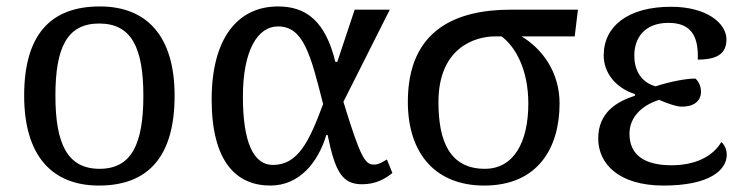

<svg xmlns="http://www.w3.org/2000/svg" viewBox="-20 -566 2315 596"><path d="M287 10C441 10 522 -81 522 -269C522 -456 434 -546 290 -546C135 -546 55 -456 55 -269C55 -81 143 10 287 10ZM289 -42C189 -42 152 -120 152 -269C152 -418 188 -493 288 -493C388 -493 425 -418 425 -269C425 -120 389 -42 289 -42Z M819 10C909 10 967 -61 993 -147H997C1020 -35 1041 6 1104 6C1148 6 1177 -12 1198 -29L1181 -71C1169 -64 1156 -55 1141 -55C1113 -55 1099 -77 1046 -250L1190 -536H1081L1027 -374H1021C990 -501 930 -546 843 -546C720 -546 637 -450 637 -257C637 -65 713 10 819 10ZM827 -54C767 -54 734 -124 734 -266C734 -410 780 -484 843 -484C922 -484 944 -397 983 -243C939 -124 904 -54 827 -54Z M1483 10C1649 10 1717 -106 1717 -245C1717 -344 1661 -416 1599 -453H1764L1774 -536H1566C1399 -536 1246 -476 1246 -250C1246 -88 1333 10 1483 10ZM1485 -42C1376 -42 1341 -128 1341 -249C1341 -416 1452 -453 1517 -453H1537C1580 -421 1620 -350 1620 -245C1620 -123 1574 -42 1485 -42Z M2040 10C2181 10 2236 -37 2236 -86C2236 -103 2228 -118 2219 -125C2192 -79 2136 -53 2065 -53C1980 -53 1934 -85 1934 -151C1934 -202 1972 -239 2026 -256C2049 -246 2079 -235 2095 -235C2130 -234 2156 -250 2156 -281C2156 -292 2153 -309 2139 -322C2115 -323 2060 -313 2015 -298C1972 -310 1949 -345 1949 -394C1949 -446 1979 -495 2055 -495C2122 -495 2149 -458 2146 -381C2210 -381 2235 -402 2235 -444C2235 -493 2175 -545 2063 -545C1930 -545 1854 -485 1854 -394C1854 -340 1891 -293 1951 -274V-269C1893 -250 1837 -216 1837 -136C1837 -58 1900 10 2040 10Z"/></svg>

Font: Noto Serif
Style: Regular
Weight: 400
Designer: Monotype Design Team
Foundry: Monotype Imaging Inc.
Version: Version 2.015